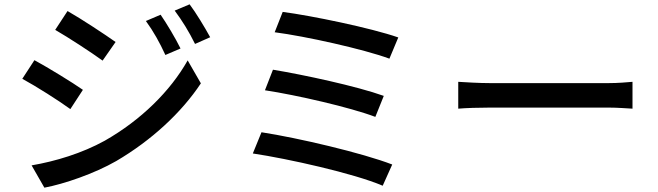

<svg xmlns="http://www.w3.org/2000/svg" viewBox="-20 -824 3040 887"><path d="M722 -756 654 -727C689 -679 718 -627 744 -570L814 -600C791 -647 749 -717 722 -756ZM856 -804 787 -775C822 -728 853 -678 881 -621L951 -652C926 -698 884 -767 856 -804ZM292 -773 235 -686C296 -651 403 -581 454 -544L514 -630C466 -664 354 -738 292 -773ZM126 -60 185 43C276 26 416 -22 517 -80C679 -175 818 -303 908 -439L847 -545C767 -403 631 -269 464 -174C359 -116 237 -79 126 -60ZM139 -546 83 -460C146 -426 253 -358 305 -320L363 -409C316 -442 202 -512 139 -546Z M1286 -769 1249 -675C1389 -657 1660 -597 1779 -553L1820 -651C1694 -695 1417 -752 1286 -769ZM1241 -502 1204 -407C1349 -385 1598 -328 1714 -284L1753 -381C1628 -426 1380 -479 1241 -502ZM1188 -213 1148 -115C1309 -91 1615 -23 1748 34L1792 -64C1655 -117 1357 -187 1188 -213Z M2097 -322C2131 -325 2191 -327 2246 -327H2790C2834 -327 2880 -323 2902 -322V-446C2877 -444 2838 -440 2790 -440H2246C2192 -440 2130 -444 2097 -446Z"/></svg>

Font: Noto Sans Japanese Medium
Style: Regular
Weight: 500
Designer: Ryoko NISHIZUKA (kana & ideographs); Paul D. Hunt (Latin, Greek & Cyrillic); Wenlong ZHANG (bopomofo); Sandoll Communica
Foundry: Adobe Systems Incorporated
Version: Version 1.000;PS 1;hotconv 1.0.78;makeotf.lib2.5.61930